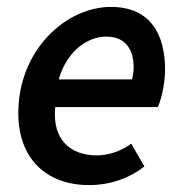

<svg xmlns="http://www.w3.org/2000/svg" viewBox="-20 -524 528 556"><path d="M238 12C302 12 358 -10 398 -42L360 -108C334 -88 296 -74 260 -74C188 -74 130 -116 140 -214H437C445 -230 458 -278 458 -322C458 -424 416 -504 301 -504C172 -504 33 -380 33 -196C33 -65 114 12 238 12ZM150 -294C172 -372 230 -418 288 -418C347 -418 367 -376 367 -329C367 -316 365 -305 362 -294Z"/></svg>

Font: Source Sans Pro Semibold
Style: Italic
Weight: 600
Italic angle: -11°
Designer: Paul D. Hunt
Foundry: Adobe Systems Incorporated
Version: Version 3.006;hotconv 1.0.111;makeotfexe 2.5.65597